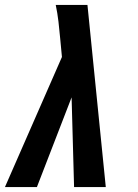

<svg xmlns="http://www.w3.org/2000/svg" viewBox="-39 -755 559 775"><path d="M-19 0 211 -525 204 -599Q201 -633 197 -667.5Q193 -702 186 -735H314L388 0H260L250 -362L110 0Z"/></svg>

Font: Iosevka Extrabold Oblique
Style: Regular
Weight: 800
Italic angle: -9°
Monospace: yes
Designer: Belleve Invis
Foundry: Belleve Invis
Version: Version 32.5.0; ttfautohint (v1.8.4)